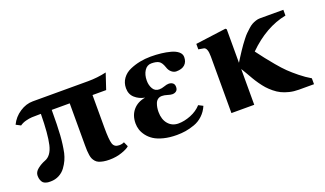

<svg xmlns="http://www.w3.org/2000/svg" viewBox="-57 -843 2024 1194"><g transform="rotate(-20 955.0 -245.5)"><path d="M184.1 -491.2H550.8Q612.3 -491.2 671.9 -504.9L637.2 -400.9H546.9V-185.1Q546.9 -104.5 555.9 -77.6Q564.9 -50.8 596.2 -50.8Q616.7 -50.8 629.9 -58.1L644 -26.9Q632.8 -14.6 594 -0.7Q555.2 13.2 509.8 13.2Q487.3 13.2 470 10Q452.6 6.8 440.4 1.7Q428.2 -3.4 419.9 -12.9Q411.6 -22.5 407 -32.2Q402.3 -42 399.9 -57.9Q397.5 -73.7 396.7 -87.6Q396 -101.6 396 -123V-400.9H276.9Q276.9 -294.4 272.7 -234.4Q268.6 -174.3 257.8 -122.1Q252.4 -99.1 242.7 -77.4Q232.9 -55.7 216.8 -33.7Q200.7 -11.7 175.3 1.7Q149.9 15.1 119.1 15.1Q109.9 15.1 103.5 14.6Q97.2 14.2 86.9 11Q76.7 7.8 70.3 1.7Q64 -4.4 59.1 -16.6Q54.2 -28.8 54.2 -45.9Q54.2 -70.3 77.9 -89.1Q101.6 -107.9 128.9 -118.2Q172.9 -134.3 188.2 -200.4Q203.6 -266.6 205.1 -400.9Q164.1 -400.9 145.5 -399.9Q127 -398.9 104.5 -393.1Q82 -387.2 64.9 -375L34.2 -391.1Q55.7 -436 97.7 -463.6Q139.6 -491.2 184.1 -491.2Z M957.5 -460.9Q928.7 -460.9 911.6 -434.6Q894.5 -408.2 894.5 -369.1Q894.5 -338.4 908.2 -315.2Q921.9 -292 949.7 -292Q965.8 -292 984.1 -298.6Q1002.4 -305.2 1014.6 -305.2Q1030.8 -305.2 1041.7 -297.1Q1052.7 -289.1 1052.7 -271Q1052.7 -252.9 1042.2 -244.4Q1031.7 -235.8 1015.6 -235.8Q1003.9 -235.8 984.9 -241.9Q965.8 -248 949.7 -248Q933.6 -248 922.6 -239.7Q911.6 -231.4 906.2 -217.5Q900.9 -203.6 898.7 -189.9Q896.5 -176.3 896.5 -161.1Q896.5 -111.8 922.1 -81.8Q947.8 -51.8 989.7 -51.8Q1028.8 -51.8 1071.5 -68.8Q1114.3 -85.9 1142.6 -117.2L1171.9 -102.1Q1157.2 -67.4 1131.3 -43.2Q1105.5 -19 1073.5 -7.8Q1041.5 3.4 1013.7 7.8Q985.8 12.2 955.6 12.2Q907.7 12.2 869.4 2.4Q831.1 -7.3 806.9 -22.9Q782.7 -38.6 766.8 -59.6Q751 -80.6 744.4 -101.1Q737.8 -121.6 737.8 -143.1Q737.8 -196.3 767.6 -231Q797.4 -265.6 848.6 -273.9Q810.1 -281.2 783.4 -305.2Q756.8 -329.1 756.8 -369.1Q756.8 -405.3 776.6 -432.6Q796.4 -460 828.9 -474.1Q861.3 -488.3 896 -495.1Q930.7 -502 967.8 -502Q1003.9 -502 1036.4 -498.3Q1068.8 -494.6 1098.6 -486.6Q1128.4 -478.5 1146 -463.6Q1163.6 -448.7 1163.6 -428.2Q1163.6 -396.5 1144.3 -378.7Q1125 -360.8 1087.9 -360.8Q1071.3 -360.8 1056.4 -373.3Q1041.5 -385.7 1034.7 -408.2Q1023.4 -441.4 1006.1 -451.2Q988.8 -460.9 957.5 -460.9Z M1320.3 0V-375Q1320.3 -432.6 1296.4 -437L1262.2 -442.9V-479L1464.4 -505.9L1471.2 -500V-277.8Q1485.4 -300.3 1491.7 -310.5Q1498 -320.8 1512.5 -342.5Q1526.9 -364.3 1535.4 -375.7Q1543.9 -387.2 1558.3 -406Q1572.8 -424.8 1583.3 -434.8Q1593.8 -444.8 1607.9 -457.8Q1622.1 -470.7 1634 -477.3Q1646 -483.9 1660.2 -488.5Q1674.3 -493.2 1687.5 -493.2H1843.3V-455.1Q1707.5 -428.7 1587.4 -310.1Q1616.7 -271.5 1631.8 -251.7Q1647 -231.9 1678.2 -194.6Q1709.5 -157.2 1734.1 -133.3Q1758.8 -109.4 1793.9 -81.1Q1829.1 -52.7 1864.3 -32.2V6.8H1764.2Q1731.9 6.8 1702.9 -0.2Q1673.8 -7.3 1651.9 -18.1Q1629.9 -28.8 1608.6 -46.4Q1587.4 -64 1573 -80.1Q1558.6 -96.2 1542.2 -119.6Q1525.9 -143.1 1516.4 -159.7Q1506.8 -176.3 1492.9 -200.4Q1479 -224.6 1471.2 -236.8V0Z"/></g></svg>

Font: Linguistics Pro
Style: Bold
Weight: 700
Designer: Stefan Peev, Context Ltd
Foundry: Stefan Peev, Context Ltd
Version: Version 001.000